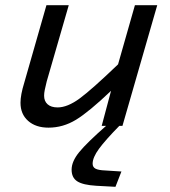

<svg xmlns="http://www.w3.org/2000/svg" viewBox="-20 -485 654 740"><path d="M256 169Q256 137 285.5 101Q315 65 389 0H372L408 -135Q323 -54 273 -23.5Q223 7 167 7Q118 7 88.5 -19Q59 -45 59 -89Q59 -104 62.5 -123Q66 -142 74 -168L159 -465H245L160 -171Q155 -151 152.5 -138.5Q150 -126 150 -116Q150 -95 163.5 -83Q177 -71 202 -71Q240 -71 287 -105.5Q334 -140 435 -237L500 -465H586L452 0H440Q386 55 361.5 88.5Q337 122 337 146Q337 159 348 165Q359 171 386 172L448 176L425 235L351 231Q300 228 278 214Q256 200 256 169Z"/></svg>

Font: Intel One Mono
Style: Italic
Weight: 400
Italic angle: -16°
Monospace: yes
Designer: Fred Shallcrass
Foundry: Frere-Jones Type LLC
Version: Version 1.400;hotconv 1.1.0;makeotfexe 2.6.0;FJTRelease1.4